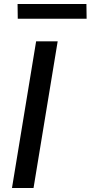

<svg xmlns="http://www.w3.org/2000/svg" viewBox="-20 -942 454 962"><path d="M40 0 161 -735H269L148 0ZM69 -848 68 -922H413L414 -848Z"/></svg>

Font: Iosevka Aile Semibold Oblique
Style: Regular
Weight: 600
Italic angle: -9°
Designer: Belleve Invis
Foundry: Belleve Invis
Version: Version 31.1.0; ttfautohint (v1.8.4)